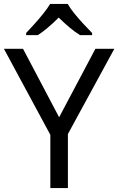

<svg xmlns="http://www.w3.org/2000/svg" viewBox="-20 -964 606 984"><path d="M283 -363 469 -714H566L328 -277V0H238V-273L0 -714H98ZM327 -944Q339 -922 361.5 -894.5Q384 -867 408.5 -840.5Q433 -814 452 -795V-784H390Q364 -800 336 -823.5Q308 -847 281 -874Q254 -847 227 -824Q200 -801 174 -784H114V-795Q133 -815 156.5 -841Q180 -867 202 -894.5Q224 -922 237 -944Z"/></svg>

Font: Noto Sans Batak
Style: Regular
Weight: 400
Designer: Monotype Design Team
Foundry: Monotype Imaging Inc.
Version: Version 2.002; ttfautohint (v1.8.4.7-5d5b)